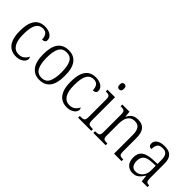

<svg xmlns="http://www.w3.org/2000/svg" viewBox="106 -1638 2536 2536"><g transform="rotate(45 1374.0 -369.5)"><path d="M252 10Q195 10 150 -18Q105 -46 79.5 -106.5Q54 -167 54 -264Q54 -371 79.5 -432Q105 -493 149 -518.5Q193 -544 249 -544Q314 -544 357 -515.5Q400 -487 400 -440Q400 -415 385 -404Q370 -393 342 -393Q342 -440 321 -473Q300 -506 248 -506Q209 -506 179.5 -484Q150 -462 134 -409.5Q118 -357 118 -265Q118 -150 155 -92.5Q192 -35 261 -35Q311 -35 342 -60Q373 -85 389 -120Q401 -108 401 -86Q401 -66 384.5 -43.5Q368 -21 335 -5.5Q302 10 252 10Z M692 10Q598 10 544 -58.5Q490 -127 490 -268Q490 -408 541.5 -476Q593 -544 695 -544Q790 -544 842.5 -476.5Q895 -409 895 -268Q895 -126 843.5 -58Q792 10 692 10ZM693 -30Q770 -30 800.5 -92Q831 -154 831 -268Q831 -387 799.5 -445.5Q768 -504 694 -504Q618 -504 586 -445Q554 -386 554 -268Q554 -152 586.5 -91Q619 -30 693 -30Z M1201 10Q1144 10 1099 -18Q1054 -46 1028.5 -106.5Q1003 -167 1003 -264Q1003 -371 1028.5 -432Q1054 -493 1098 -518.5Q1142 -544 1198 -544Q1263 -544 1306 -515.5Q1349 -487 1349 -440Q1349 -415 1334 -404Q1319 -393 1291 -393Q1291 -440 1270 -473Q1249 -506 1197 -506Q1158 -506 1128.5 -484Q1099 -462 1083 -409.5Q1067 -357 1067 -265Q1067 -150 1104 -92.5Q1141 -35 1210 -35Q1260 -35 1291 -60Q1322 -85 1338 -120Q1350 -108 1350 -86Q1350 -66 1333.5 -43.5Q1317 -21 1284 -5.5Q1251 10 1201 10Z M1528 -647Q1510 -647 1499 -658Q1488 -669 1488 -698Q1488 -727 1499 -738Q1510 -749 1528 -749Q1545 -749 1556.5 -738Q1568 -727 1568 -698Q1568 -669 1556.5 -658Q1545 -647 1528 -647ZM1409 0V-32H1427Q1467 -32 1484 -43.5Q1501 -55 1501 -103V-431Q1501 -480 1485 -492Q1469 -504 1431 -504H1422V-536H1563V-105Q1563 -56 1580 -44Q1597 -32 1637 -32H1655V0Z M1694 0V-32H1706Q1747 -32 1764 -43.5Q1781 -55 1781 -105V-433Q1781 -481 1764 -492.5Q1747 -504 1710 -504H1699V-536H1833L1841 -454H1845Q1871 -505 1906 -524.5Q1941 -544 1990 -544Q2066 -544 2105 -498Q2144 -452 2144 -354V-105Q2144 -72 2150.5 -56.5Q2157 -41 2172 -36.5Q2187 -32 2214 -32H2221V0H2081V-354Q2081 -420 2056.5 -459.5Q2032 -499 1972 -499Q1925 -499 1896.5 -475.5Q1868 -452 1855.5 -413Q1843 -374 1843 -326V-102Q1843 -54 1859.5 -43Q1876 -32 1916 -32H1924V0Z M2432 10Q2373 10 2334 -28.5Q2295 -67 2295 -148Q2295 -227 2347 -265Q2399 -303 2506 -307L2583 -310V-372Q2583 -413 2575.5 -443Q2568 -473 2546.5 -489.5Q2525 -506 2484 -506Q2426 -506 2406.5 -475Q2387 -444 2387 -391Q2333 -391 2333 -445Q2333 -488 2373 -516Q2413 -544 2486 -544Q2568 -544 2606.5 -504Q2645 -464 2645 -375V-111Q2645 -62 2656.5 -47Q2668 -32 2701 -32H2705V0H2598L2588 -92H2583Q2567 -66 2547.5 -42.5Q2528 -19 2500.5 -4.5Q2473 10 2432 10ZM2447 -33Q2487 -33 2517.5 -54Q2548 -75 2565.5 -109.5Q2583 -144 2583 -185V-277L2516 -274Q2428 -271 2393.5 -238Q2359 -205 2359 -145Q2359 -95 2380 -64Q2401 -33 2447 -33Z"/></g></svg>

Font: Noto Serif SemiCondensed Light
Style: Regular
Weight: 300
Width: 4
Designer: Monotype Design Team
Foundry: Monotype Imaging Inc.
Version: Version 2.013